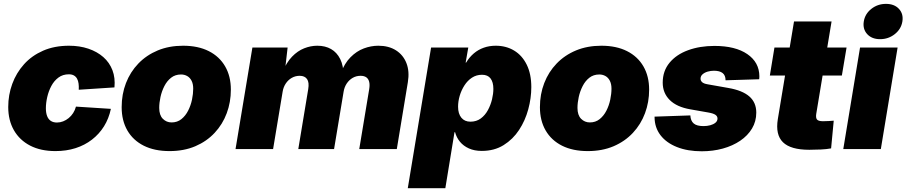

<svg xmlns="http://www.w3.org/2000/svg" viewBox="-20 -777 4726 1001"><path d="M269 10.7Q192.4 10.7 137.2 -17.8Q82 -46.4 52.5 -98.1Q22.9 -149.9 22.9 -219.2Q22.9 -282.2 43.9 -339.6Q64.9 -397 105.2 -441.9Q145.5 -486.8 204.6 -512.7Q263.7 -538.6 339.8 -538.6Q395 -538.6 440.7 -523.2Q486.3 -507.8 518.6 -479.5Q550.8 -451.2 566.2 -411.1Q581.5 -371.1 576.7 -321.3L390.6 -309.1Q391.6 -326.7 389.6 -341.3Q387.7 -356 381.8 -366.7Q376 -377.4 365.5 -383.5Q355 -389.6 338.9 -389.6Q307.6 -389.6 284.9 -372.8Q262.2 -356 247.8 -329.1Q233.4 -302.2 226.3 -271.2Q219.2 -240.2 219.2 -212.4Q219.2 -188.5 225.6 -171.9Q231.9 -155.3 244.9 -146.7Q257.8 -138.2 276.9 -138.2Q293.5 -138.2 309.1 -144.3Q324.7 -150.4 338.1 -161.4Q351.6 -172.4 361.3 -187.5Q371.1 -202.6 376 -221.2L558.1 -209.5Q547.4 -158.7 522.2 -118.4Q497.1 -78.1 459.5 -49.1Q421.9 -20 373.8 -4.6Q325.7 10.7 269 10.7Z M863.8 10.7Q785.6 10.7 729.7 -17.3Q673.8 -45.4 644 -96.9Q614.3 -148.4 614.3 -218.3Q614.3 -285.6 636.7 -343.8Q659.2 -401.9 701.4 -445.8Q743.7 -489.7 802.7 -514.2Q861.8 -538.6 934.6 -538.6Q1012.7 -538.6 1068.4 -510.5Q1124 -482.4 1153.8 -430.9Q1183.6 -379.4 1183.6 -309.6Q1183.6 -244.6 1162.1 -186.8Q1140.6 -128.9 1099.1 -84.5Q1057.6 -40 998.3 -14.6Q939 10.7 863.8 10.7ZM874.5 -138.7Q904.3 -138.7 925.8 -156Q947.3 -173.3 960.9 -200.2Q974.6 -227.1 981 -257.6Q987.3 -288.1 987.3 -314.5Q987.3 -339.4 978.8 -356Q970.2 -372.6 955.8 -380.6Q941.4 -388.7 923.8 -388.7Q893.6 -388.7 872.1 -371.8Q850.6 -355 836.9 -328.1Q823.2 -301.3 816.7 -271.2Q810.1 -241.2 810.1 -214.4Q810.1 -176.8 828.9 -157.7Q847.7 -138.7 874.5 -138.7Z M1208 0 1295.9 -529.3H1479.5L1463.9 -394L1452.6 -400.4Q1473.6 -451.7 1502.7 -481.7Q1531.7 -511.7 1565.7 -525.1Q1599.6 -538.6 1634.3 -538.6Q1675.8 -538.6 1706.1 -521.2Q1736.3 -503.9 1753.7 -469.2Q1771 -434.6 1771.5 -380.9L1755.9 -393.6Q1775.9 -446.8 1807.4 -478.5Q1838.9 -510.3 1876.5 -524.4Q1914.1 -538.6 1952.6 -538.6Q2006.8 -538.6 2044.7 -514.4Q2082.5 -490.2 2099.1 -447.5Q2115.7 -404.8 2106.4 -348.6L2048.8 0H1853L1904.8 -312Q1908.7 -335.9 1904.5 -351.3Q1900.4 -366.7 1889.2 -374.3Q1877.9 -381.8 1859.9 -381.8Q1837.4 -381.8 1818.8 -371.1Q1800.3 -360.4 1787.8 -341.8Q1775.4 -323.2 1771.5 -299.3L1721.7 0H1535.2L1586.9 -312Q1592.8 -347.7 1580.8 -364.7Q1568.8 -381.8 1542.5 -381.8Q1520 -381.8 1501.2 -371.1Q1482.4 -360.4 1470 -341.8Q1457.5 -323.2 1453.6 -299.3L1403.8 0Z M2106 204.1 2227.5 -529.3H2421.4L2407.7 -450.7H2410.2Q2427.2 -479 2450.2 -498.5Q2473.1 -518.1 2502 -528.3Q2530.8 -538.6 2564.5 -538.6Q2618.7 -538.6 2660.4 -513.4Q2702.1 -488.3 2726.1 -439.9Q2750 -391.6 2750 -322.8Q2750 -265.6 2734.1 -207Q2718.3 -148.4 2686.3 -99.6Q2654.3 -50.8 2605.7 -20.5Q2557.1 9.8 2491.7 9.8Q2453.1 9.8 2424.6 -3.2Q2396 -16.1 2377.9 -38.1Q2359.9 -60.1 2352.5 -87.9H2349.6L2301.8 204.1ZM2432.6 -142.6Q2463.9 -142.6 2486.6 -159.4Q2509.3 -176.3 2523.7 -202.9Q2538.1 -229.5 2545.2 -259Q2552.2 -288.6 2552.2 -313.5Q2552.2 -348.6 2537.6 -367.9Q2522.9 -387.2 2493.2 -387.2Q2463.9 -387.2 2440.7 -372.1Q2417.5 -356.9 2401.4 -331.8Q2385.3 -306.6 2376.7 -277.6Q2368.2 -248.5 2368.2 -220.7Q2368.2 -184.1 2385.3 -163.3Q2402.3 -142.6 2432.6 -142.6Z M3044.4 10.7Q2966.3 10.7 2910.4 -17.3Q2854.5 -45.4 2824.7 -96.9Q2794.9 -148.4 2794.9 -218.3Q2794.9 -285.6 2817.4 -343.8Q2839.8 -401.9 2882.1 -445.8Q2924.3 -489.7 2983.4 -514.2Q3042.5 -538.6 3115.2 -538.6Q3193.4 -538.6 3249 -510.5Q3304.7 -482.4 3334.5 -430.9Q3364.3 -379.4 3364.3 -309.6Q3364.3 -244.6 3342.8 -186.8Q3321.3 -128.9 3279.8 -84.5Q3238.3 -40 3179 -14.6Q3119.6 10.7 3044.4 10.7ZM3055.2 -138.7Q3085 -138.7 3106.4 -156Q3127.9 -173.3 3141.6 -200.2Q3155.3 -227.1 3161.6 -257.6Q3168 -288.1 3168 -314.5Q3168 -339.4 3159.4 -356Q3150.9 -372.6 3136.5 -380.6Q3122.1 -388.7 3104.5 -388.7Q3074.2 -388.7 3052.7 -371.8Q3031.2 -355 3017.6 -328.1Q3003.9 -301.3 2997.3 -271.2Q2990.7 -241.2 2990.7 -214.4Q2990.7 -176.8 3009.5 -157.7Q3028.3 -138.7 3055.2 -138.7Z M3638.7 11.7Q3564.9 11.7 3509.5 -10.3Q3454.1 -32.2 3423.6 -72Q3393.1 -111.8 3392.6 -165.5Q3392.6 -166.5 3392.6 -167.5Q3392.6 -168.5 3392.6 -168.9L3579.1 -175.3Q3580.6 -147 3596.7 -133.3Q3612.8 -119.6 3647.9 -119.6Q3666.5 -119.6 3682.9 -124Q3699.2 -128.4 3710 -137.2Q3720.7 -146 3720.7 -159.2Q3720.7 -170.9 3709.7 -178.5Q3698.7 -186 3673.3 -190.4L3579.1 -207Q3508.3 -219.2 3471.7 -255.6Q3435.1 -292 3435.1 -346.2Q3435.1 -406.7 3470.5 -449.7Q3505.9 -492.7 3567.1 -515.1Q3628.4 -537.6 3704.6 -537.6Q3814 -537.6 3876.2 -494.9Q3938.5 -452.1 3939 -379.4Q3939 -376.5 3938.7 -372.3Q3938.5 -368.2 3938 -363.8L3762.7 -358.4Q3762.7 -384.3 3747.3 -396.2Q3731.9 -408.2 3702.1 -408.2Q3685.5 -408.2 3669.4 -403.6Q3653.3 -398.9 3642.8 -389.6Q3632.3 -380.4 3632.3 -366.7Q3632.3 -356.4 3640.6 -348.6Q3648.9 -340.8 3669.9 -337.4L3777.3 -318.4Q3850.6 -305.7 3886.7 -274.2Q3922.9 -242.7 3922.9 -189.9Q3922.9 -144 3900.6 -106.9Q3878.4 -69.8 3839.1 -43.2Q3799.8 -16.6 3748.3 -2.4Q3696.8 11.7 3638.7 11.7Z M4393.6 -529.3 4369.1 -383.3H3993.7L4017.6 -529.3ZM4119.6 -665H4315.4L4235.4 -182.6Q4232.4 -162.1 4239.7 -153.6Q4247.1 -145 4271 -145Q4282.2 -145 4301 -146Q4319.8 -147 4326.7 -147.9L4313 -3.4Q4290 1 4259.8 2.4Q4229.5 3.9 4199.2 3.9Q4102.1 3.9 4062 -35.4Q4022 -74.7 4035.2 -155.8Z M4376.5 0 4463.9 -529.3H4659.7L4572.3 0ZM4568.4 -572.8Q4525.4 -572.8 4501.2 -599.1Q4477.1 -625.5 4483.4 -665Q4489.7 -704.6 4522.7 -730.7Q4555.7 -756.8 4599.1 -756.8Q4642.6 -756.8 4666.7 -730.7Q4690.9 -704.6 4684.6 -665Q4678.2 -625.5 4645 -599.1Q4611.8 -572.8 4568.4 -572.8Z"/></svg>

Font: Inter 24pt Black
Style: Italic
Weight: 900
Italic angle: -9.3988°
Designer: Rasmus Andersson
Foundry: rsms
Version: Version 4.001;git-66647c0bb